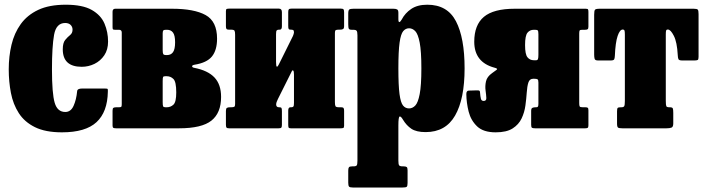

<svg xmlns="http://www.w3.org/2000/svg" viewBox="-20 -558 3072 835"><path d="M18 -256.5Q18 -312.5 30 -363.2Q42 -414 70.2 -453.2Q98.5 -492.5 146.2 -515Q194 -537.5 266 -537.5Q339 -537.5 379 -514.8Q419 -492 434.5 -455.2Q450 -418.5 450 -377Q450 -342 433.5 -317.5Q417 -293 390.8 -280.2Q364.5 -267.5 335.5 -267.5Q253 -267.5 253 -343.5Q253 -371.5 263.5 -384.2Q274 -397 284.8 -405.5Q295.5 -414 295.5 -429Q295.5 -441.5 287 -449.8Q278.5 -458 263.5 -458Q224.5 -458 215.2 -406.8Q206 -355.5 206 -256.5Q206 -151.5 217.8 -111.2Q229.5 -71 264 -71Q288 -71 300 -97.8Q312 -124.5 315.5 -161.5Q316.5 -173 337 -173H435.5Q447 -173 448.2 -170.8Q449.5 -168.5 449 -159Q447.5 -71 399.8 -26.8Q352 17.5 249.5 17.5Q177.5 17.5 132 -5Q86.5 -27.5 61.8 -66Q37 -104.5 27.5 -153.8Q18 -203 18 -256.5Z M497.5 -428.5H480Q472.5 -428.5 471 -430.8Q469.5 -433 469.5 -440.5V-507Q469.5 -520 481.5 -520H728Q824.5 -520 874.2 -492.5Q924 -465 924 -390Q924 -340 901.8 -312.5Q879.5 -285 826 -276.5Q815 -274.5 815.5 -269.5Q816 -264.5 825 -263Q884 -251.5 912.8 -221Q941.5 -190.5 941.5 -136.5Q941.5 -67 899.5 -33.5Q857.5 0 759 0H485Q476.5 0 473 -2Q469.5 -4 469.5 -12V-76.5Q469.5 -86.5 473.2 -89Q477 -91.5 486 -91.5H498Q506.5 -91.5 508 -94.5Q509.5 -97.5 509.5 -105.5V-416.5Q509.5 -428.5 497.5 -428.5ZM687.5 -412.5V-340.5Q687.5 -327 690 -322.8Q692.5 -318.5 703 -318.5H706.5Q723.5 -318.5 732.5 -331.2Q741.5 -344 741.5 -374Q741.5 -404 732.5 -416.2Q723.5 -428.5 706.5 -428.5H701.5Q692.5 -428.5 690 -425.2Q687.5 -422 687.5 -412.5ZM687.5 -205.5V-114Q687.5 -99.5 689.5 -95.5Q691.5 -91.5 699.5 -91.5H705.5Q722 -91.5 734.2 -102.8Q746.5 -114 746.5 -156Q746.5 -202.5 734.2 -214.5Q722 -226.5 705.5 -226.5H699Q691.5 -226.5 689.5 -223.5Q687.5 -220.5 687.5 -205.5Z M1436.5 -114Q1436.5 -101 1439 -96.2Q1441.5 -91.5 1454.5 -91.5H1463.5Q1471.5 -91.5 1474 -88.2Q1476.5 -85 1476.5 -76.5V-11Q1476.5 -3 1472.8 -1.5Q1469 0 1461 0H1244.5Q1236.5 0 1235 -3.8Q1233.5 -7.5 1233.5 -15.5V-77Q1233.5 -91.5 1243 -91.5H1247Q1253.5 -91.5 1256 -94.8Q1258.5 -98 1258.5 -111V-233.5Q1258.5 -248 1255.2 -251.2Q1252 -254.5 1248.5 -247L1189 -128Q1187.5 -124.5 1184.2 -117.2Q1181 -110 1181 -104Q1181 -91.5 1193 -91.5H1194.5Q1202 -91.5 1204 -88.5Q1206 -85.5 1206 -74.5V-15Q1206 -6 1203.5 -3Q1201 0 1192 0H976.5Q967.5 0 965 -3.2Q962.5 -6.5 962.5 -16V-75.5Q962.5 -86 966.8 -88.8Q971 -91.5 980.5 -91.5H985.5Q995.5 -91.5 999 -93.8Q1002.5 -96 1002.5 -105.5V-406.5Q1002.5 -419.5 1000 -424.2Q997.5 -429 984.5 -429H975.5Q967.5 -429 965 -432.2Q962.5 -435.5 962.5 -444V-509.5Q962.5 -518 966.2 -519.2Q970 -520.5 978 -520.5H1193Q1206 -520.5 1206 -505V-443.5Q1206 -429 1197 -429H1193Q1186.5 -429 1183.5 -425.8Q1180.5 -422.5 1180.5 -409.5V-288Q1180.5 -268.5 1184.2 -268Q1188 -267.5 1193 -278.5L1254 -401.5Q1255.5 -404.5 1257 -409.8Q1258.5 -415 1258.5 -417Q1258.5 -425 1255.2 -427Q1252 -429 1246 -429H1244.5Q1237.5 -429 1235.5 -432Q1233.5 -435 1233.5 -446V-505.5Q1233.5 -514.5 1236.2 -517.5Q1239 -520.5 1247.5 -520.5H1462.5Q1471.5 -520.5 1474 -517.2Q1476.5 -514 1476.5 -504.5V-445Q1476.5 -434.5 1472.2 -431.8Q1468 -429 1458.5 -429H1453.5Q1443.5 -429 1440 -426.8Q1436.5 -424.5 1436.5 -415Z M1494.5 -453V-499Q1494.5 -513.5 1499.2 -516.8Q1504 -520 1517.5 -520H1691Q1701.5 -520 1707 -517Q1712.5 -514 1712.5 -502.5V-475.5Q1712.5 -462 1716.5 -462Q1720.5 -462 1727 -473Q1741.5 -501 1768.5 -519.2Q1795.5 -537.5 1838.5 -537.5Q1925.5 -537.5 1963 -465.5Q2000.5 -393.5 2000.5 -260.5Q2000.5 -127.5 1959.2 -55.5Q1918 16.5 1831 16.5Q1790.5 16.5 1769 2Q1747.5 -12.5 1732.5 -37.5Q1723.5 -53 1718 -51.2Q1712.5 -49.5 1712.5 -12V140.5Q1712.5 156.5 1715.8 161Q1719 165.5 1731.5 165.5H1735Q1745 165.5 1748.8 168.5Q1752.5 171.5 1752.5 182.5V238Q1752.5 251.5 1748.5 254.5Q1744.5 257.5 1730 257.5H1515Q1501.5 257.5 1498 253.5Q1494.5 249.5 1494.5 236.5V184Q1494.5 173.5 1497.5 169.5Q1500.5 165.5 1511.5 165.5H1516.5Q1528.5 165.5 1531.5 161Q1534.5 156.5 1534.5 140V-404.5Q1534.5 -420.5 1530.5 -424.5Q1526.5 -428.5 1518.5 -428.5H1509.5Q1500 -428.5 1497.2 -432.8Q1494.5 -437 1494.5 -453ZM1712.5 -260.5Q1712.5 -186 1717.5 -148.8Q1722.5 -111.5 1732.8 -99Q1743 -86.5 1759 -86.5Q1774 -86.5 1786 -99Q1798 -111.5 1805.2 -148.8Q1812.5 -186 1812.5 -260.5Q1812.5 -335.5 1805.2 -372.8Q1798 -410 1786 -422.5Q1774 -435 1759 -435Q1744 -435 1733.5 -422.5Q1723 -410 1717.8 -372.8Q1712.5 -335.5 1712.5 -260.5Z M2008 -149Q2008 -164 2019.5 -164L2053.5 -165Q2062 -165.5 2064.8 -163.5Q2067.5 -161.5 2067.5 -157Q2069 -137.5 2071.5 -128.2Q2074 -119 2083.5 -119Q2095.5 -119 2095 -131.8Q2094.5 -144.5 2091.8 -164Q2089 -183.5 2093.5 -204Q2098 -224.5 2120 -240Q2130.5 -248 2139 -253.8Q2147.5 -259.5 2131 -263.5Q2042.5 -287 2042.5 -376.5Q2042.5 -449.5 2084.5 -484.8Q2126.5 -520 2218.5 -520H2527Q2535.5 -520 2537.2 -517.2Q2539 -514.5 2539 -506V-442.5Q2539 -433.5 2535.8 -431Q2532.5 -428.5 2524 -428.5H2512.5Q2502.5 -428.5 2500.8 -425.2Q2499 -422 2499 -412V-110Q2499 -99 2501 -95.2Q2503 -91.5 2514 -91.5H2525Q2533.5 -91.5 2536.2 -89.2Q2539 -87 2539 -78V-13Q2539 -4.5 2536 -2.2Q2533 0 2525 0H2307.5Q2297.5 0 2293.8 -2.2Q2290 -4.5 2290 -15V-76Q2290 -87 2295.8 -89.2Q2301.5 -91.5 2309 -91.5H2312Q2317.5 -91.5 2319.5 -94.5Q2321.5 -97.5 2321.5 -107V-199Q2321.5 -210.5 2317.8 -213Q2314 -215.5 2303 -215.5H2299Q2283 -215.5 2277.8 -198.8Q2272.5 -182 2270.8 -155.5Q2269 -129 2265 -99.2Q2261 -69.5 2248.5 -43Q2236 -16.5 2209.5 0.5Q2183 17.5 2135.5 17.5Q2082.5 17.5 2055.2 -8.2Q2028 -34 2018.2 -72.2Q2008.5 -110.5 2008 -149ZM2311.5 -296Q2317.5 -296 2319.5 -301Q2321.5 -306 2321.5 -320V-409Q2321.5 -422.5 2318.8 -425.5Q2316 -428.5 2306.5 -428.5H2301.5Q2284.5 -428.5 2274 -415.8Q2263.5 -403 2263.5 -362Q2263.5 -321.5 2274 -308.8Q2284.5 -296 2301.5 -296Z M2663.5 -20.5V-74Q2663.5 -86 2666.5 -88.8Q2669.5 -91.5 2681 -91.5H2683Q2691.5 -91.5 2694.5 -96Q2697.5 -100.5 2697.5 -119V-407Q2697.5 -421.5 2695.8 -425.5Q2694 -429.5 2689 -429.5H2688Q2675.5 -429.5 2666 -401.5Q2656.5 -373.5 2654 -315.5Q2653.5 -304 2650.8 -299.5Q2648 -295 2635 -295H2581Q2568 -295 2566 -302.2Q2564 -309.5 2564 -320.5V-493.5Q2564 -511 2567.5 -515.5Q2571 -520 2588 -520H2997Q3011.5 -520 3014.8 -515.8Q3018 -511.5 3018 -496.5V-310.5Q3018 -299.5 3014.2 -297.2Q3010.5 -295 2999 -295H2947Q2933 -295 2930.5 -300.8Q2928 -306.5 2927.5 -318.5Q2924.5 -375 2910.5 -402.2Q2896.5 -429.5 2885 -429.5H2883Q2878.5 -429.5 2877 -425.5Q2875.5 -421.5 2875.5 -408V-120Q2875.5 -101 2877.8 -96.2Q2880 -91.5 2890.5 -91.5H2892.5Q2903.5 -91.5 2905.8 -87Q2908 -82.5 2908 -67V-21Q2908 -6 2900.2 -3Q2892.5 0 2879 0H2686.5Q2672 0 2667.8 -3.2Q2663.5 -6.5 2663.5 -20.5Z"/></svg>

Font: Besley* Condensed Heavy
Style: Regular
Weight: 800
Width: 3
Designer: Owen Earl
Foundry: indestructible type*
Version: Version 3.000; ttfautohint (v1.8.3)